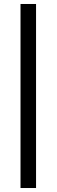

<svg xmlns="http://www.w3.org/2000/svg" viewBox="-20 -714 284 964"><path d="M83 230H161V-694H83Z"/></svg>

Font: Ronzino
Style: Regular
Weight: 400
Designer: Nunzio Mazzaferro
Foundry: Collletttivo
Version: Version 1.000;Glyphs 3.3 (3337)